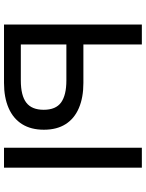

<svg xmlns="http://www.w3.org/2000/svg" viewBox="98 -844 745 982"><g transform="rotate(90 471.0 -352.5)"><path d="M105 0V-705H207V-406H404Q478 -406 532 -383Q586 -360 614.5 -315Q643 -270 643 -204Q643 -138 614.5 -92.5Q586 -47 532 -23.5Q478 0 404 0ZM207 -86H391Q468 -86 504.5 -114Q541 -142 541 -203Q541 -265 503.5 -292Q466 -319 391 -319H207ZM735 0V-705H837V0Z"/></g></svg>

Font: Nunito Sans 7pt Medium
Style: Regular
Weight: 500
Designer: Vernon Adams
Foundry: Vernon Adams
Version: Version 3.101;gftools[0.9.27]